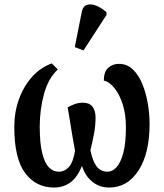

<svg xmlns="http://www.w3.org/2000/svg" viewBox="-20 -830 735 860"><path d="M222 10Q141 10 92.5 -55Q44 -120 44 -261Q44 -327 64.5 -384.5Q85 -442 122.5 -484.5Q160 -527 212 -546L239 -519Q196 -479 177 -408.5Q158 -338 158 -264Q158 -187 169.5 -142.5Q181 -98 200 -79.5Q219 -61 243 -61Q270 -61 289 -82.5Q308 -104 316 -155Q310 -186 304 -222.5Q298 -259 292.5 -293Q287 -327 283 -349Q296 -357 314 -363.5Q332 -370 352 -370Q380 -370 394 -352.5Q408 -335 408 -304Q408 -267 401 -230Q394 -193 385 -157Q395 -108 413 -84.5Q431 -61 462 -61Q483 -61 501.5 -80.5Q520 -100 532 -144Q544 -188 544 -262Q544 -317 530 -361.5Q516 -406 493.5 -434.5Q471 -463 445 -469Q445 -509 465 -526.5Q485 -544 513 -544Q549 -544 575 -519Q601 -494 617.5 -454Q634 -414 642 -367Q650 -320 650 -275Q650 -143 600.5 -66.5Q551 10 469 10Q426 10 394 -15.5Q362 -41 347 -87Q327 -36 295.5 -13Q264 10 222 10ZM354 -604 315 -619 346 -775Q351 -802 369.5 -808Q388 -814 411.5 -804.5Q435 -795 457 -775V-763Z"/></svg>

Font: Noto Serif ExtraCondensed SemiBold
Style: Regular
Weight: 600
Width: 2
Designer: Monotype Design Team
Foundry: Monotype Imaging Inc.
Version: Version 2.015; ttfautohint (v1.8.4.7-5d5b)